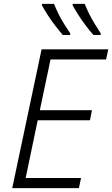

<svg xmlns="http://www.w3.org/2000/svg" viewBox="-20 -968 577 988"><path d="M43 0 194 -714H537L526 -662H240L185 -401H453L443 -349H174L112 -52H397L386 0ZM461 -788Q442 -809 422 -835.5Q402 -862 384 -890Q366 -918 354 -940V-948H416Q425 -925 438.5 -897.5Q452 -870 468 -844.5Q484 -819 498 -797V-788ZM303 -788Q285 -809 264.5 -835.5Q244 -862 226 -890Q208 -918 196 -940V-948H258Q267 -925 280.5 -897.5Q294 -870 310 -844.5Q326 -819 341 -797V-788Z"/></svg>

Font: Noto Sans Display Light
Style: Italic
Weight: 300
Italic angle: -12°
Designer: Monotype Design Team
Foundry: Monotype Imaging Inc.
Version: Version 2.003